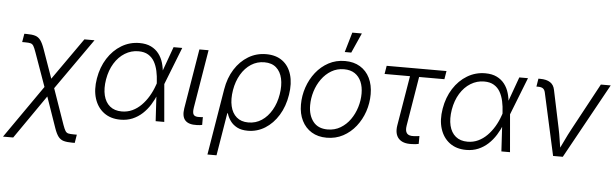

<svg xmlns="http://www.w3.org/2000/svg" viewBox="-90 -956 4385 1366"><g transform="rotate(5 2102.5 -273.0)"><path d="M-35.2 204.1 252.4 -208.5H284.2L386.2 83.5Q396.5 112.3 404.5 125.2Q412.6 138.2 426 141.4Q439.5 144.5 465.8 144.5H486.8L477.1 204.1H459Q421.4 204.1 397.9 197.5Q374.5 190.9 359.1 170.9Q343.8 150.9 330.1 111.3L253.9 -107.9L37.6 204.1ZM238.3 -144.5 142.1 -414.1Q131.3 -444.8 123.3 -458Q115.2 -471.2 102.3 -474.6Q89.4 -478 63 -478H42L52.2 -538.1H69.8Q107.4 -538.1 130.1 -531.2Q152.8 -524.4 168.2 -503.9Q183.6 -483.4 198.2 -441.9L271 -236.3L481.4 -535.6H553.7L278.8 -144.5Z M786.1 11.2Q715.8 11.2 668 -24.4Q620.1 -60.1 600.3 -122.8Q580.6 -185.5 594.2 -266.6Q607.9 -348.1 647.7 -410.6Q687.5 -473.1 746.3 -508.5Q805.2 -543.9 875 -543.9Q923.3 -543.9 957.3 -527.3Q991.2 -510.7 1012.9 -482.4Q1034.7 -454.1 1045.4 -417.7Q1056.2 -381.3 1058.1 -341.3H1080.6L1075.2 -270L1098.6 0H1037.1L1021 -278.8Q1019 -319.3 1011 -356.4Q1002.9 -393.6 986.6 -422.4Q970.2 -451.2 942.4 -468Q914.6 -484.9 872.6 -484.9Q820.3 -484.9 775.9 -457.5Q731.4 -430.2 701.2 -380.9Q670.9 -331.5 659.7 -265.6Q648.9 -200.2 660.9 -151.1Q672.9 -102.1 705.8 -75Q738.8 -47.9 790.5 -47.9Q831.1 -47.9 866 -64.2Q900.9 -80.6 929.4 -109.4Q958 -138.2 980.2 -175.5Q1002.4 -212.9 1017.1 -255.4L1118.2 -535.6H1180.2L1074.7 -266.6L1056.6 -195.3H1036.1Q1019.5 -153.3 996.1 -116Q972.7 -78.6 941.7 -50Q910.6 -21.5 872.1 -5.1Q833.5 11.2 786.1 11.2Z M1332 2Q1272.9 4.4 1247.8 -22.9Q1222.7 -50.3 1231.9 -108.4L1302.7 -535.6H1368.2L1299.3 -120.1Q1293 -81.5 1304 -67.9Q1314.9 -54.2 1347.2 -56.6Q1355 -56.6 1359.9 -57.1Q1364.7 -57.6 1369.1 -58.6V-2.4Q1362.3 -1 1352.5 0.5Q1342.8 2 1332 2Z M1424.8 204.1 1502.9 -267.6Q1516.6 -350.6 1555.7 -412.4Q1594.7 -474.1 1652.3 -508.8Q1710 -543.5 1779.8 -543.5Q1849.6 -543.5 1895.8 -509.5Q1941.9 -475.6 1960.4 -413.8Q1979 -352.1 1965.8 -269.5Q1952.6 -186 1913.8 -122.8Q1875 -59.6 1818.6 -24.4Q1762.2 10.7 1695.8 10.7Q1649.4 10.7 1618.9 -5.4Q1588.4 -21.5 1570.3 -46.9Q1552.2 -72.3 1543.9 -100.6H1540L1489.7 204.1ZM1694.3 -48.3Q1747.1 -48.3 1789.6 -76.4Q1832 -104.5 1860.8 -154.3Q1889.6 -204.1 1899.9 -267.6Q1910.2 -331.1 1899.2 -380.1Q1888.2 -429.2 1856.4 -457Q1824.7 -484.9 1772 -484.9Q1719.7 -484.9 1677 -457.3Q1634.3 -429.7 1605.5 -380.9Q1576.7 -332 1565.9 -268.1Q1555.2 -203.1 1566.7 -153.6Q1578.1 -104 1610.4 -76.2Q1642.6 -48.3 1694.3 -48.3Z M2258.8 11.2Q2196.3 11.2 2151.1 -16.4Q2106 -43.9 2081.3 -93.3Q2056.6 -142.6 2056.6 -208Q2056.6 -271.5 2076.9 -331.3Q2097.2 -391.1 2135 -439.2Q2172.9 -487.3 2225.6 -515.6Q2278.3 -543.9 2342.8 -543.9Q2405.3 -543.9 2450.4 -516.6Q2495.6 -489.3 2520 -439.7Q2544.4 -390.1 2544.4 -324.2Q2544.4 -260.3 2524.2 -200.4Q2503.9 -140.6 2466.1 -92.8Q2428.2 -44.9 2375.7 -16.8Q2323.2 11.2 2258.8 11.2ZM2260.3 -47.9Q2311.5 -47.9 2352.3 -72.3Q2393.1 -96.7 2421.4 -136.7Q2449.7 -176.8 2464.6 -225.6Q2479.5 -274.4 2479.5 -323.2Q2479.5 -371.1 2463.9 -407.5Q2448.2 -443.8 2417.5 -464.4Q2386.7 -484.9 2340.8 -484.9Q2290.5 -484.9 2250.2 -460.9Q2210 -437 2181.2 -397Q2152.3 -356.9 2137.2 -307.9Q2122.1 -258.8 2122.1 -208.5Q2122.1 -137.7 2157 -92.8Q2191.9 -47.9 2260.3 -47.9ZM2334.5 -607.4 2376 -749.5H2444.3L2380.9 -607.4Z M2865.2 3.4Q2801.8 6.3 2772.2 -26.1Q2742.7 -58.6 2752.4 -119.6L2812 -476.6H2630.4L2640.1 -535.6H3067.4L3057.6 -476.6H2877L2818.8 -124.5Q2812.5 -86.9 2826.2 -69.3Q2839.8 -51.8 2877 -54.2Q2885.3 -54.7 2895.8 -55.7Q2906.2 -56.6 2916 -58.1L2915.5 -2Q2904.8 0.5 2891.6 2Q2878.4 3.4 2865.2 3.4Z M3255.4 11.2Q3185.1 11.2 3137.2 -24.4Q3089.4 -60.1 3069.6 -122.8Q3049.8 -185.5 3063.5 -266.6Q3077.1 -348.1 3116.9 -410.6Q3156.7 -473.1 3215.6 -508.5Q3274.4 -543.9 3344.2 -543.9Q3392.6 -543.9 3426.5 -527.3Q3460.4 -510.7 3482.2 -482.4Q3503.9 -454.1 3514.6 -417.7Q3525.4 -381.3 3527.3 -341.3H3549.8L3544.4 -270L3567.9 0H3506.3L3490.2 -278.8Q3488.3 -319.3 3480.2 -356.4Q3472.2 -393.6 3455.8 -422.4Q3439.5 -451.2 3411.6 -468Q3383.8 -484.9 3341.8 -484.9Q3289.6 -484.9 3245.1 -457.5Q3200.7 -430.2 3170.4 -380.9Q3140.1 -331.5 3128.9 -265.6Q3118.2 -200.2 3130.1 -151.1Q3142.1 -102.1 3175 -75Q3208 -47.9 3259.8 -47.9Q3300.3 -47.9 3335.2 -64.2Q3370.1 -80.6 3398.7 -109.4Q3427.2 -138.2 3449.5 -175.5Q3471.7 -212.9 3486.3 -255.4L3587.4 -535.6H3649.4L3543.9 -266.6L3525.9 -195.3H3505.4Q3488.8 -153.3 3465.3 -116Q3441.9 -78.6 3410.9 -50Q3379.9 -21.5 3341.3 -5.1Q3302.7 11.2 3255.4 11.2Z M3875.5 0 3777.3 -445.3Q3772.9 -464.8 3761 -473.1Q3749 -481.4 3726.1 -481.4H3714.4L3723.6 -538.6H3736.3Q3781.7 -538.6 3807.9 -521.5Q3834 -504.4 3840.8 -469.2L3897 -202.1Q3906.2 -159.2 3912.4 -116Q3918.5 -72.8 3925.8 -31.7H3905.3Q3926.3 -73.2 3946.3 -116.2Q3966.3 -159.2 3989.7 -202.1L4169.9 -535.6H4240.2L3944.8 0Z"/></g></svg>

Font: Inter 20pt Light
Style: Italic
Weight: 300
Italic angle: -9.3988°
Version: Version 4.001;git-66647c0bb